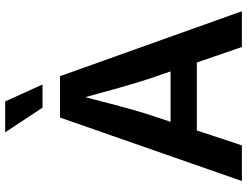

<svg xmlns="http://www.w3.org/2000/svg" viewBox="-130 -858 987 768"><g transform="rotate(-90 364.0 -473.5)"><path d="M24.4 0 278.3 -727.5H443.8L703.6 0H560.5L498.5 -180.2H226.6L167 0ZM261.2 -285.2H462.9L431.2 -377.9Q415 -428.2 397.7 -489.3Q380.4 -550.3 359.9 -626Q340.3 -549.8 323.7 -488Q307.1 -426.3 292 -377.9ZM317.9 -797.4 219.2 -946.8H342.8L410.6 -797.4Z"/></g></svg>

Font: Inter SemiBold
Style: Regular
Weight: 600
Designer: Rasmus Andersson
Foundry: rsms
Version: Version 4.001;git-9221beed3